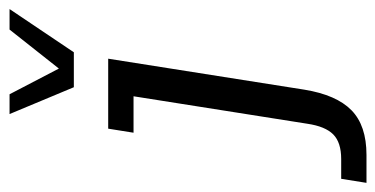

<svg xmlns="http://www.w3.org/2000/svg" viewBox="-302 -432 825 422"><g transform="rotate(-90 111.0 -221.5)"><path d="M-80.4 171 -71.5 115.4H-28.1Q8.5 115.4 26.1 97.9Q43.7 80.4 49.5 41.1L109.9 -341H29.8L38.7 -396.7H192.5L124.4 34.6Q112.9 104.9 79.3 137.9Q45.6 171 -19 171ZM129.8 -472.2 70.8 -613.5H114.3L170.8 -505.1L256.5 -613.5H301.6L206.6 -472.2Z"/></g></svg>

Font: Rokkitt SemiBold
Style: Italic
Weight: 600
Italic angle: -9°
Designer: Vernon Adams
Foundry: Vernon Adams
Version: Version 3.103